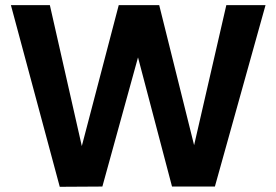

<svg xmlns="http://www.w3.org/2000/svg" viewBox="-20 -718 1064 739"><path d="M294.9 -155.8 437 -698.2H592.8L727.1 -159.2L851.1 -698.2H1002L807.1 0H642.1L511.2 -497.1L374 0L210 1L22 -698.2H171.9Z"/></svg>

Font: PoppinsZ SemiBold
Style: Regular
Weight: 600
Designer: Ninad Kale (Devanagari), Jonny Pinhorn (Latin)
Foundry: Indian Type Foundry
Version: Version 3.002;FEAKit 1.0